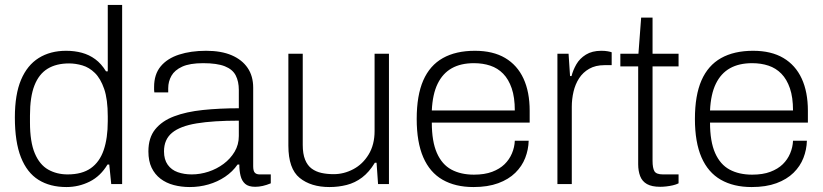

<svg xmlns="http://www.w3.org/2000/svg" viewBox="-20 -743 3321 775"><path d="M248 12Q182 12 135.5 -17Q89 -46 64.5 -108Q40 -170 40 -269Q40 -362 65 -421Q90 -480 136.5 -509Q183 -538 247 -538Q281 -538 310.5 -530Q340 -522 364.5 -504Q389 -486 408 -455H415V-723H473V0H429L421 -79H414Q386 -32 342 -10Q298 12 248 12ZM253 -39Q311 -39 346.5 -64Q382 -89 398.5 -137Q415 -185 415 -254V-273Q415 -342 400.5 -384Q386 -426 363 -448.5Q340 -471 312.5 -479Q285 -487 259 -487Q207 -487 172 -465.5Q137 -444 119 -398Q101 -352 101 -277V-249Q101 -170 120.5 -124Q140 -78 174.5 -58.5Q209 -39 253 -39Z M746 12Q712 12 681.5 4Q651 -4 628 -21.5Q605 -39 592 -66Q579 -93 579 -132Q579 -187 606.5 -221Q634 -255 683 -273.5Q732 -292 799 -299Q866 -306 944 -306V-380Q944 -414 931.5 -438.5Q919 -463 887.5 -475.5Q856 -488 800 -488Q746 -488 715.5 -474Q685 -460 672 -437Q659 -414 659 -387V-370H603Q602 -375 602 -380Q602 -385 602 -392Q602 -443 628.5 -475Q655 -507 702.5 -522.5Q750 -538 812 -538Q873 -538 915 -520Q957 -502 979.5 -469Q1002 -436 1002 -389V-72Q1002 -53 1008.5 -46Q1015 -39 1028 -39H1073V-3Q1056 4 1040.5 7.5Q1025 11 1010 11Q983 11 969.5 -1Q956 -13 951 -33.5Q946 -54 946 -79H939Q919 -50 888.5 -29.5Q858 -9 821.5 1.5Q785 12 746 12ZM754 -39Q788 -39 821.5 -50Q855 -61 882.5 -81.5Q910 -102 927 -130.5Q944 -159 944 -194V-256Q841 -256 774 -245Q707 -234 674.5 -207Q642 -180 642 -132Q642 -99 657 -78Q672 -57 697.5 -48Q723 -39 754 -39Z M1310 12Q1235 12 1189.5 -25Q1144 -62 1144 -155V-526H1202V-158Q1202 -122 1211.5 -98.5Q1221 -75 1238 -62.5Q1255 -50 1277.5 -45Q1300 -40 1327 -40Q1368 -40 1406 -60Q1444 -80 1468 -119.5Q1492 -159 1492 -214V-526H1550V0H1506L1500 -86H1493Q1470 -48 1441.5 -26.5Q1413 -5 1379.5 3.5Q1346 12 1310 12Z M1891 12Q1818 12 1766.5 -17.5Q1715 -47 1688.5 -108Q1662 -169 1662 -263Q1662 -358 1688.5 -418.5Q1715 -479 1767.5 -508.5Q1820 -538 1897 -538Q1970 -538 2019 -509Q2068 -480 2093 -426Q2118 -372 2118 -296V-248H1723Q1723 -172 1743.5 -125.5Q1764 -79 1802 -58.5Q1840 -38 1893 -38Q1936 -38 1966.5 -49.5Q1997 -61 2016.5 -80Q2036 -99 2046.5 -124Q2057 -149 2058 -175H2114Q2113 -139 2100 -105.5Q2087 -72 2060 -45.5Q2033 -19 1991 -3.5Q1949 12 1891 12ZM1723 -297H2058Q2058 -350 2045.5 -386.5Q2033 -423 2011 -445.5Q1989 -468 1959 -478Q1929 -488 1893 -488Q1840 -488 1803.5 -467.5Q1767 -447 1746.5 -405Q1726 -363 1723 -297Z M2230 0V-526H2275L2281 -436H2287Q2293 -460 2306.5 -483.5Q2320 -507 2345 -522.5Q2370 -538 2407 -538Q2422 -538 2433 -536Q2444 -534 2449 -532V-480H2420Q2384 -480 2358.5 -465.5Q2333 -451 2317.5 -427Q2302 -403 2295 -373Q2288 -343 2288 -312V0Z M2645 11Q2611 11 2591.5 0Q2572 -11 2564 -32Q2556 -53 2556 -80V-475H2484V-526H2557L2568 -672H2614V-526H2719V-475H2614V-94Q2614 -65 2621.5 -52Q2629 -39 2656 -39H2719V-3Q2709 2 2696 5Q2683 8 2669.5 9.5Q2656 11 2645 11Z M3014 12Q2941 12 2889.5 -17.5Q2838 -47 2811.5 -108Q2785 -169 2785 -263Q2785 -358 2811.5 -418.5Q2838 -479 2890.5 -508.5Q2943 -538 3020 -538Q3093 -538 3142 -509Q3191 -480 3216 -426Q3241 -372 3241 -296V-248H2846Q2846 -172 2866.5 -125.5Q2887 -79 2925 -58.5Q2963 -38 3016 -38Q3059 -38 3089.5 -49.5Q3120 -61 3139.5 -80Q3159 -99 3169.5 -124Q3180 -149 3181 -175H3237Q3236 -139 3223 -105.5Q3210 -72 3183 -45.5Q3156 -19 3114 -3.5Q3072 12 3014 12ZM2846 -297H3181Q3181 -350 3168.5 -386.5Q3156 -423 3134 -445.5Q3112 -468 3082 -478Q3052 -488 3016 -488Q2963 -488 2926.5 -467.5Q2890 -447 2869.5 -405Q2849 -363 2846 -297Z"/></svg>

Font: Archivo SemiBold ExtraLight
Style: Regular
Weight: 250
Version: Version 2.001